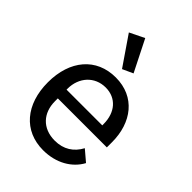

<svg xmlns="http://www.w3.org/2000/svg" viewBox="-230 -893 1011 1011"><g transform="rotate(45 276.0 -387.0)"><path d="M272 -584 331 -611 243 -786 161 -746ZM280 12C377 12 452 -33 488 -100L428 -151C400 -98 353 -67 288 -67C195 -67 142 -129 142 -215V-236H507V-275C507 -420 425 -530 280 -530C136 -530 45 -423 45 -259C45 -95 136 12 280 12ZM280 -455C358 -455 408 -397 408 -311V-301H142V-308C142 -393 199 -455 280 -455Z"/></g></svg>

Font: IBM Plex Thai Text
Style: Regular
Weight: 450
Designer: Mike Abbink, Paul van der Laan, Pieter van Rosmalen, Ben Mitchell, Mark Frömberg
Foundry: Bold Monday
Version: Version 1.0